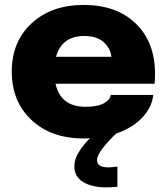

<svg xmlns="http://www.w3.org/2000/svg" viewBox="-20 -562 692 797"><path d="M467.3 129.4V213.4Q443.8 215.8 420.4 215.8Q362.3 215.8 325.4 193.8Q288.6 171.9 288.6 127.4Q288.6 99.1 307.6 68.4Q326.7 37.6 353.5 12.2Q345.2 12.7 327.1 12.7Q191.9 12.7 110.4 -64.2Q28.8 -141.1 28.8 -264.6Q28.8 -389.2 111.3 -465.3Q193.8 -541.5 327.1 -541.5Q463.9 -541.5 543.7 -464.1Q623.5 -386.7 623.5 -256.3Q623.5 -230 621.6 -214.4H210.4Q231.9 -118.7 334.5 -118.7Q385.3 -118.7 411.4 -133.5Q437.5 -148.4 439.9 -168H616.2Q611.3 -117.7 571 -74.5Q530.8 -31.2 462.9 -7.8Q435.5 16.6 409.2 49.6Q382.8 82.5 382.8 103Q382.8 132.8 430.7 132.8Q440.9 132.8 467.3 129.4ZM329.6 -412.6Q236.8 -412.6 212.4 -326.2H442.4Q438.5 -361.8 410.2 -387.2Q381.8 -412.6 329.6 -412.6Z"/></svg>

Font: Epilogue ExtraBold
Style: Regular
Weight: 800
Designer: Tyler Finck
Foundry: Etcetera Type Co
Version: Version 2.112